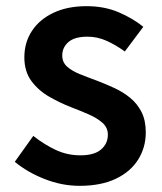

<svg xmlns="http://www.w3.org/2000/svg" viewBox="-20 -589 527 623"><path d="M238 14Q181 14 125 -8Q69 -30 28 -64L88 -148Q125 -119 162 -102Q199 -85 241 -85Q286 -85 308 -104Q330 -123 330 -152Q330 -175 312.5 -190.5Q295 -206 267.5 -218Q240 -230 211 -241Q175 -255 140 -275Q105 -295 82 -326Q59 -357 59 -403Q59 -451 83.5 -488.5Q108 -526 153.5 -547.5Q199 -569 261 -569Q319 -569 365.5 -549Q412 -529 445 -502L385 -422Q356 -443 326 -456.5Q296 -470 264 -470Q222 -470 202 -452.5Q182 -435 182 -409Q182 -387 197.5 -373Q213 -359 239 -348.5Q265 -338 295 -327Q324 -316 352 -303Q380 -290 403 -271Q426 -252 439.5 -225Q453 -198 453 -159Q453 -111 428.5 -71.5Q404 -32 356 -9Q308 14 238 14Z"/></svg>

Font: Noto Sans SC SemiBold
Style: Regular
Weight: 600
Designer: Ryoko NISHIZUKA 西塚涼子 (kana, bopomofo & ideographs); Paul D. Hunt (Latin, Greek & Cyrillic); Sandoll Communications 산돌커뮤니
Foundry: Adobe
Version: Version 2.004-H2;hotconv 1.0.118;makeotfexe 2.5.65603